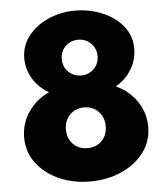

<svg xmlns="http://www.w3.org/2000/svg" viewBox="-58 -891 828 958"><g transform="rotate(-5 356.5 -412.0)"><path d="M356 16Q270 16 199.5 -15.5Q129 -47 87.2 -102.8Q45.5 -158.5 45.5 -231Q45.5 -302 85.5 -359.8Q125.5 -417.5 189 -445.5Q138 -474 109.2 -522.2Q80.5 -570.5 80.5 -624Q80.5 -687 118.2 -735.5Q156 -784 218.5 -812Q281 -840 355.5 -840Q403.5 -840 452.2 -826.2Q501 -812.5 541.5 -785.2Q582 -758 606.8 -717.8Q631.5 -677.5 631.5 -625Q631.5 -569 602 -521Q572.5 -473 523 -445.5Q588 -417 627.5 -359Q667 -301 667 -230.5Q667 -158.5 625.2 -103Q583.5 -47.5 513 -15.8Q442.5 16 356 16ZM356 -151Q386.5 -151 409 -164.2Q431.5 -177.5 443.8 -200.5Q456 -223.5 456 -252.5Q456 -282 443.2 -305.2Q430.5 -328.5 408 -341.8Q385.5 -355 356 -355Q328 -355 305.2 -342Q282.5 -329 269.5 -305.8Q256.5 -282.5 256.5 -252.5Q256.5 -223 269 -200.2Q281.5 -177.5 304 -164.2Q326.5 -151 356 -151ZM356.5 -515Q382 -515 402.2 -526.8Q422.5 -538.5 434.2 -558.8Q446 -579 446 -604.5Q446 -630 434 -650.2Q422 -670.5 401.8 -682.2Q381.5 -694 356 -694Q330.5 -694 310.2 -682.2Q290 -670.5 278.2 -650.2Q266.5 -630 266.5 -604.5Q266.5 -579 278.2 -558.8Q290 -538.5 310.2 -526.8Q330.5 -515 356.5 -515Z"/></g></svg>

Font: Spartan Thin ExtraBold
Style: Regular
Weight: 800
Version: Version 1.004